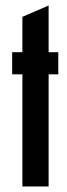

<svg xmlns="http://www.w3.org/2000/svg" viewBox="-20 -675 244 695"><path d="M61 -406H24V-486H61V-614L156 -655V-486H191V-406H156V0H61Z"/></svg>

Font: Osterbar
Style: Regular
Weight: 500
Width: 3
Designer: Peter Wiegel, Basierend auf Erbar schmal-halbfette Grotesk v. Jacob Erbar
Foundry: Peter Wiegel
Version: Version 1.0